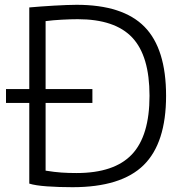

<svg xmlns="http://www.w3.org/2000/svg" viewBox="-20 -769 766 800"><path d="M5 -398H102V-738Q124 -740 151 -742Q178 -744 204.5 -745.5Q231 -747 256 -748Q281 -749 299 -749Q492 -749 582 -657.5Q672 -566 672 -370Q672 -173 578.5 -81Q485 11 282 11Q225 11 176 7.5Q127 4 102 -4V-340H5ZM299 -48Q456 -48 529.5 -125.5Q603 -203 603 -370Q603 -536 531 -612.5Q459 -689 304 -689Q276 -689 238 -687Q200 -685 170 -681V-398H365V-340H170V-58Q189 -55 205 -53Q221 -51 236 -50Q251 -49 266.5 -48.5Q282 -48 299 -48Z"/></svg>

Font: Encode Sans Normal
Style: Light
Weight: 300
Designer: Pablo Impallari, Andres Torresi
Foundry: Pablo Impallari, Andres Torresi
Version: Version 1.000; ttfautohint (v1.00) -l 8 -r 50 -G 200 -x 14 -